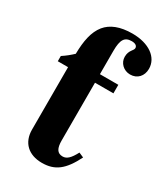

<svg xmlns="http://www.w3.org/2000/svg" viewBox="-177 -768 743 858"><g transform="rotate(30 194.5 -339.5)"><path d="M19 -417H72V-95C72 -28 115 12 184 12C251 12 291 -19 332 -101L307 -112C287 -74 271 -59 250 -59C222 -59 211 -79 211 -119V-417H306V-461H211V-581C211 -640 225 -660 261 -660C279 -660 290 -653 290 -641C290 -627 268 -619 268 -584C268 -553 294 -527 328 -527C365 -527 389 -554 389 -591C389 -650 332 -691 247 -691C183 -691 139 -673 112 -640C83 -604 73 -553 72 -486C56 -471 39 -457 19 -444Z"/></g></svg>

Font: XITS Math
Style: Bold
Weight: 700
Designer: MicroPress Inc., with final additions and corrections provided by Coen Hoffman, Elsevier (retired)
Version: Version 1.105